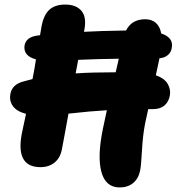

<svg xmlns="http://www.w3.org/2000/svg" viewBox="-20 -759 782 850"><path d="M159.2 -19Q42 -19 80.1 -184.1Q82.5 -196.3 87.6 -219.5Q92.8 -242.7 95.2 -254.9Q53.2 -266.1 36.9 -289.6Q20.5 -313 25.9 -342.8Q33.7 -386.2 85.9 -398.9Q110.4 -406.2 124 -409.2Q134.8 -464.4 139.2 -496.1Q81.1 -511.7 88.9 -559.1Q96.7 -596.2 148.9 -602.1Q150.4 -602.1 153.1 -602.5Q155.8 -603 157.2 -603Q159.2 -617.7 164.1 -643.1Q173.8 -693.8 199 -716.3Q224.1 -738.8 269 -738.8Q318.4 -738.8 341.8 -709.5Q365.2 -680.2 352.1 -620.1V-618.2Q418 -622.1 538.1 -624Q563 -673.8 623 -673.8Q651.4 -673.8 669.7 -658Q688 -642.1 693.8 -610.8Q750 -592.3 740.2 -545.9Q737.3 -527.3 722.9 -515.1Q708.5 -502.9 686 -501Q677.7 -460 669.9 -425.8Q708.5 -412.1 722.7 -387.2Q736.8 -362.3 731.9 -335.9Q726.6 -307.6 707.8 -291.7Q689 -275.9 657.2 -275.9H636.2Q623.5 -218.3 622.1 -210.9Q611.8 -156.7 608.4 -91.3Q605 -25.9 600.1 -2.9Q592.8 32.2 569.1 51.5Q545.4 70.8 509.8 70.8Q447.3 70.8 428.7 1.5Q410.2 -67.9 436 -190.9Q440.4 -214.4 453.1 -271Q382.8 -267.1 283.2 -255.9Q278.3 -230 268.6 -176Q258.8 -122.1 253.9 -97.2Q246.6 -59.6 221.4 -39.3Q196.3 -19 159.2 -19ZM326.2 -494.1Q316.4 -444.3 314.9 -434.1Q387.7 -439 492.2 -439Q503.4 -488.3 505.9 -499Q413.1 -498 326.2 -494.1Z"/></svg>

Font: Shantell Sans Irregular
Style: Italic
Weight: 800
Italic angle: -11.31°
Designer: Stephen Nixon, Anya Danilova, Shantell Martin
Foundry: Arrow Type
Version: Version 1.006;[9816181b4]